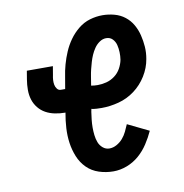

<svg xmlns="http://www.w3.org/2000/svg" viewBox="-66 -591 632 661"><g transform="rotate(-10 250.0 -260.0)"><path d="M279 8Q253 8 228.5 0Q204 -8 186.5 -25.5Q169 -43 159.5 -66.5Q150 -90 146.5 -115Q143 -140 144.5 -166.5Q146 -193 151 -220H149Q132 -220 114.5 -223.5Q97 -227 82.5 -235Q68 -243 57.5 -256Q47 -269 42 -285Q37 -301 37 -319Q37 -337 40 -355L45 -385H136L131 -355Q129 -346 128.5 -337.5Q128 -329 129.5 -321Q131 -313 136 -306.5Q141 -300 149 -300H164L171 -341Q174 -362 180 -383.5Q186 -405 195 -426Q204 -447 217.5 -466Q231 -485 249.5 -500Q268 -515 290 -521.5Q312 -528 334 -528Q355 -528 375.5 -522.5Q396 -517 412 -504.5Q428 -492 438 -474.5Q448 -457 453 -437Q458 -417 459.5 -396Q461 -375 457 -353Q452 -323 435 -295.5Q418 -268 392.5 -249Q367 -230 336.5 -222Q306 -214 277 -214Q268 -214 259 -214.5Q250 -215 241 -217L239 -207Q237 -194 235.5 -180Q234 -166 234 -153Q234 -140 235.5 -126.5Q237 -113 241.5 -101Q246 -89 256 -80.5Q266 -72 279 -72Q292 -72 304.5 -79Q317 -86 326 -96.5Q335 -107 341 -119.5Q347 -132 352 -144L426 -108Q416 -86 402 -64.5Q388 -43 369 -26.5Q350 -10 326.5 -1Q303 8 279 8ZM277 -294Q292 -294 307.5 -298Q323 -302 336.5 -312Q350 -322 358 -336.5Q366 -351 369 -366Q371 -379 370.5 -392.5Q370 -406 367 -418Q364 -430 355.5 -439Q347 -448 333 -448Q321 -448 310 -440.5Q299 -433 291.5 -422Q284 -411 279 -399.5Q274 -388 270.5 -376Q267 -364 264 -352Q261 -340 259 -327L254 -296Q260 -295 265.5 -294.5Q271 -294 277 -294Z"/></g></svg>

Font: Iosevka SS04 Medium
Style: Italic
Weight: 500
Italic angle: -9°
Monospace: yes
Designer: Belleve Invis
Foundry: Belleve Invis
Version: Version 19.0.0; ttfautohint (v1.8.4)